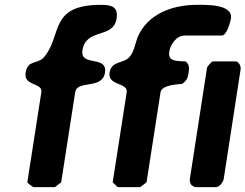

<svg xmlns="http://www.w3.org/2000/svg" viewBox="-20 -774 1015 794"><path d="M120 0H207L233 -20L291 -393C299 -444 403 -403 414 -473C426 -548 310 -496 321 -566C336 -660 449 -612 462 -697C470 -746 441 -754 398 -754C182 -754 238 -630 164 -540C136 -505 95 -530 86 -473C77 -417 157 -433 151 -393L93 -20C93 -18 115 0 120 0ZM446 -20 467 0H560L586 -20L644 -393C649 -425 728 -426 733 -427C752 -440 757 -452 760 -473C763 -494 763 -507 748 -520C710 -522 674 -519 680 -560C684 -589 709 -627 744 -627H897C919 -627 933 -687 935 -697C944 -758 831 -754 794 -754C701 -754 593 -722 549 -620C541 -600 535 -562 517 -540C492 -509 441 -525 433 -473C425 -419 510 -433 504 -393ZM774 -7C777 -5 786 0 787 0H873C888 0 903 -22 905 -33L975 -487C977 -498 969 -520 954 -520H860C855 -520 837 -499 836 -493L765 -33C764 -24 767 -12 774 -7Z"/></svg>

Font: Asimov Print
Style: CIt
Weight: 500
Designer: Google
Version: Version 2.000980: 2014